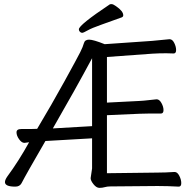

<svg xmlns="http://www.w3.org/2000/svg" viewBox="-20 -900 940 930"><path d="M54 4Q4 4 4 -18Q4 -29 16 -46Q70 -119 121 -211Q100 -208 99 -208H98Q85 -208 72.5 -225.5Q60 -243 60 -259Q60 -275 83 -275H126Q147 -275 160 -276Q230 -393 292.5 -506.5Q355 -620 368.5 -647Q382 -674 386.5 -691Q391 -708 411.5 -708Q432 -708 487 -686L717 -702Q740 -704 763.5 -706.5Q787 -709 800 -710H802Q815 -710 824 -692Q833 -674 833 -657.5Q833 -641 821 -641L785 -642Q750 -642 718 -640L498 -624V-403L655 -411Q676 -412 700.5 -415Q725 -418 738 -419H739Q752 -419 762 -401Q772 -383 772 -366.5Q772 -350 759 -350H700Q673 -350 656 -349L498 -342V-61L742 -64Q780 -64 825 -67H826Q839 -67 848.5 -48.5Q858 -30 858 -13Q858 4 846 4Q792 1 743 1L515 3Q499 3 487.5 6.5Q476 10 461.5 10Q447 10 433 -7.5Q419 -25 419 -37L426 -84V-230L200 -217Q106 -55 84 -12Q75 4 54 4ZM236 -278 426 -289V-618Q345 -467 236 -278ZM362 -758Q362 -779 512 -879Q514 -880 521 -880Q528 -880 542 -870Q577 -846 577 -826Q577 -819 570 -816Q521 -798 472.5 -781Q424 -764 404 -752.5Q384 -741 378 -741Q372 -741 367 -746Q362 -751 362 -758Z"/></svg>

Font: LXGW WenKai TC
Style: Regular
Weight: 400
Designer: LXGW / Fontworks Inc.
Foundry: LXGW / Fontworks Inc.
Version: Version 1.330